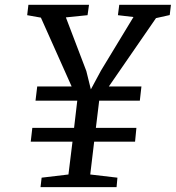

<svg xmlns="http://www.w3.org/2000/svg" viewBox="-20 -764 718 784"><path d="M132 -411H272.5L147 -692L91 -702L96 -744.5H343.5L337.5 -702L249 -693L332.5 -474L351 -399L392.5 -476L525 -694.5L461.5 -702L467 -744.5H678L673 -702.5L617 -690L424.5 -411H557.5L551 -353H385L371.5 -242H537L531.5 -185.5H364.5L348.5 -51.5L459.5 -38.5L456 0H145.5L150 -38.5L259.5 -51.5L276 -185.5H105.5L112 -242H282.5L295.5 -353H125Z"/></svg>

Font: Merriweather 24pt SemiCondensed
Style: Italic
Weight: 400
Width: 4
Italic angle: -7.8°
Designer: Eben Sorkin
Foundry: Eben Sorkin
Version: Version 2.101